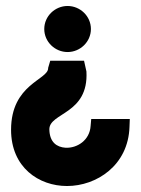

<svg xmlns="http://www.w3.org/2000/svg" viewBox="-20 -611 472 642"><path d="M17 -177C17 -51 110 11 204 11C303 11 409 -58 413 -187L414 -213H285L283 -190C280 -142 238 -115 199 -117C170 -119 146 -135 145 -178C144 -235 277 -228 269 -372L261 -408H148L141 -384V-383C141 -344 17 -330 17 -177ZM128 -514C128 -471 164 -437 206 -437C248 -437 284 -471 284 -514C284 -557 248 -591 206 -591C164 -591 128 -557 128 -514Z"/></svg>

Font: Charger EcoBlack
Style: Black
Weight: 1000
Designer: Jasper
Foundry: Cannot Into Space Fonts
Version: Version 1.1